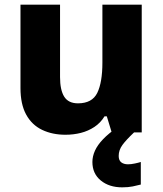

<svg xmlns="http://www.w3.org/2000/svg" viewBox="-20 -569 699 825"><path d="M261 10Q205 10 161 -11Q117 -32 92.5 -76.5Q68 -121 68 -191V-549H238V-238Q238 -182 256 -153.5Q274 -125 315 -125Q376 -125 398 -170Q420 -215 420 -300V-549H589V0H460L439 -69H429Q412 -41 385.5 -23.5Q359 -6 327.5 2Q296 10 261 10ZM490 101Q490 120 501 128.5Q512 137 530 137Q543 137 559.5 133.5Q576 130 585 127V224Q570 228 550.5 232Q531 236 505 236Q449 236 413 206.5Q377 177 377 127Q377 103 388 78.5Q399 54 423 29Q447 4 486 -23L556 0Q522 32 506 54Q490 76 490 101Z"/></svg>

Font: Noto Sans Symbols ExtraBold
Style: Regular
Weight: 800
Version: Version 2.002